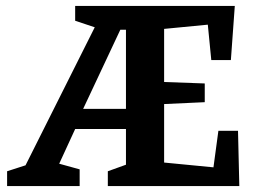

<svg xmlns="http://www.w3.org/2000/svg" viewBox="-20 -626 853 646"><path d="M3.9 0V-49.8L65.9 -69.8L298.8 -534.2L232.9 -556.2V-606H770L756.8 -423.8H690.9L679.2 -543L532.2 -528.8V-350.1L668.9 -345.2V-282.2L532.2 -275.9V-79.1L698.2 -63L714.8 -186H780.8L785.2 0H342.8V-49.8L403.8 -71.8V-191.9H232.9L179.2 -75.2L248 -56.2V0ZM259.8 -259.8H403.8V-525.9H384.8Z"/></svg>

Font: Grenze SemiBold
Style: Regular
Weight: 600
Designer: Renata Polastri
Foundry: Omnibus-Type
Version: Version 1.002;PS 001.002;hotconv 1.0.88;makeotf.lib2.5.64775